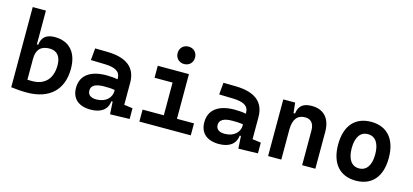

<svg xmlns="http://www.w3.org/2000/svg" viewBox="-63 -1218 3642 1694"><g transform="rotate(15 1758.0 -370.5)"><path d="M218.3 9.8C424.3 9.8 541.5 -100.6 541.5 -293C541.5 -442.4 465.3 -527.3 332 -527.3C255.9 -527.3 214.8 -493.2 207.5 -423.8H195.3V-732.4H74.7V0C123 5.9 169.4 9.8 218.3 9.8ZM195.3 -291C195.3 -376 235.4 -417.5 314.9 -417.5C381.8 -417.5 419.4 -372.6 419.4 -293C419.4 -170.4 354 -100.1 238.8 -100.1C224.6 -100.1 210 -100.1 195.3 -100.6Z M978.5 4.9 1156.2 0V-97.7L1078.1 -108.4V-309.6C1078.1 -446.3 991.2 -518.6 810.5 -521L701.2 -522.5L691.4 -413.6L820.3 -410.2C914.6 -407.7 962.4 -380.9 962.4 -320.3V-310.1C932.6 -316.4 900.4 -319.3 859.9 -319.3C711.9 -319.3 627.9 -256.8 627.9 -143.6C627.9 -45.4 690.9 9.8 800.3 9.8C893.1 9.8 952.1 -29.8 960.4 -109.4H971.7ZM962.4 -212.9V-200.2C962.4 -146.5 917 -90.3 826.7 -90.3C775.4 -90.3 747.6 -111.8 747.6 -151.4C747.6 -196.3 787.6 -219.2 862.8 -219.2C897 -219.2 927.2 -219.2 962.4 -212.9Z M1245.1 0H1714.8V-109.4H1559.1V-517.6H1274.4V-408.2H1439V-109.4H1245.1ZM1494.1 -592.3C1540.5 -592.3 1573.7 -625.5 1573.7 -671.9C1573.7 -718.3 1540.5 -751.5 1494.1 -751.5C1447.8 -751.5 1414.6 -718.3 1414.6 -671.9C1414.6 -625.5 1447.8 -592.3 1494.1 -592.3Z M2150.4 4.9 2328.1 0V-97.7L2250 -108.4V-309.6C2250 -446.3 2163.1 -518.6 1982.4 -521L1873 -522.5L1863.3 -413.6L1992.2 -410.2C2086.4 -407.7 2134.3 -380.9 2134.3 -320.3V-310.1C2104.5 -316.4 2072.3 -319.3 2031.7 -319.3C1883.8 -319.3 1799.8 -256.8 1799.8 -143.6C1799.8 -45.4 1862.8 9.8 1972.2 9.8C2064.9 9.8 2124 -29.8 2132.3 -109.4H2143.6ZM2134.3 -212.9V-200.2C2134.3 -146.5 2088.9 -90.3 1998.5 -90.3C1947.3 -90.3 1919.4 -111.8 1919.4 -151.4C1919.4 -196.3 1959.5 -219.2 2034.7 -219.2C2068.8 -219.2 2099.1 -219.2 2134.3 -212.9Z M2731.9 0H2852.5V-336.9C2852.5 -458 2790 -527.3 2680.7 -527.3C2599.6 -527.3 2561.5 -493.2 2553.2 -423.8H2539.6L2529.3 -517.6H2420.9V0H2541.5V-271.5C2541.5 -367.7 2578.1 -415 2650.4 -415C2702.1 -415 2731.9 -379.9 2731.9 -317.4Z M3222.7 9.8C3369.6 9.8 3454.1 -87.9 3454.1 -258.8C3454.1 -429.7 3369.6 -527.3 3222.7 -527.3C3075.7 -527.3 2991.2 -429.7 2991.2 -258.8C2991.2 -87.9 3075.7 9.8 3222.7 9.8ZM3222.7 -102.5C3154.3 -102.5 3115.2 -159.2 3115.2 -258.8C3115.2 -358.9 3154.3 -415 3222.7 -415C3291 -415 3330.1 -358.9 3330.1 -258.8C3330.1 -159.2 3291 -102.5 3222.7 -102.5Z"/></g></svg>

Font: Cascadia Code NF SemiBold
Style: Regular
Weight: 600
Monospace: yes
Designer: Aaron Bell
Foundry: Saja Typeworks
Version: Version 2404.023